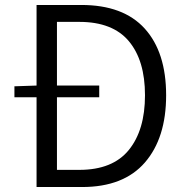

<svg xmlns="http://www.w3.org/2000/svg" viewBox="-20 -752 747 772"><path d="M127 0V-361H38V-405L127 -408V-732H307Q476 -732 562 -637Q648 -542 648 -369Q648 -197 562.5 -98.5Q477 0 310 0ZM209 -69H299Q433 -69 498 -149Q563 -229 563 -369Q563 -509 498 -586.5Q433 -664 299 -664H209V-408H379V-361H209Z"/></svg>

Font: Source Han Sans SC Normal
Style: Regular
Weight: 350
Designer: Ryoko NISHIZUKA 西塚涼子 (kana, bopomofo & ideographs); Paul D. Hunt (Latin, Greek & Cyrillic); Sandoll Communications 산돌커뮤니
Foundry: Adobe
Version: Version 2.004;hotconv 1.0.118;makeotfexe 2.5.65603